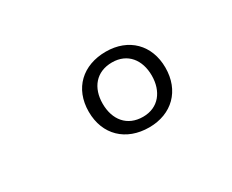

<svg xmlns="http://www.w3.org/2000/svg" viewBox="-54 -419 713 589"><g transform="rotate(-30 302.5 -124.0)"><path d="M342.8 9.8C423.3 9.8 477.1 -43.5 477.1 -124.5C477.1 -205.1 423.3 -258.3 342.8 -258.3C261.2 -258.3 205.6 -207 205.6 -124.5C205.6 -42.5 261.2 9.8 342.8 9.8ZM342.8 -220.2C397.9 -220.2 428.7 -179.7 428.7 -124.5C428.7 -69.3 397.9 -27.8 342.8 -27.8C286.6 -27.8 254.9 -67.9 254.9 -124.5C254.9 -180.7 286.6 -220.2 342.8 -220.2Z"/></g></svg>

Font: Cutive Mono
Style: Regular
Weight: 400
Monospace: yes
Designer: Vernon Adams
Foundry: Vernon Adams
Version: Version 1.002